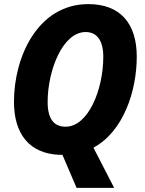

<svg xmlns="http://www.w3.org/2000/svg" viewBox="-20 -745 707 935"><path d="M284 9 353 170H536L435 -26C581 -104 646 -302 646 -469C646 -628 568 -725 410 -725C166 -725 48 -471 48 -249C48 -92 124 4 271 9C275 9 279 9 284 9ZM300 -128C244 -128 212 -164 212 -248C212 -402 285 -589 397 -589C453 -589 483 -546 483 -469C483 -305 408 -128 300 -128Z"/></svg>

Font: Noto Sans SemiCondensed ExtraBold
Style: Italic
Weight: 800
Width: 4
Italic angle: -12°
Designer: Monotype Design Team
Foundry: Monotype Imaging Inc.
Version: Version 2.013